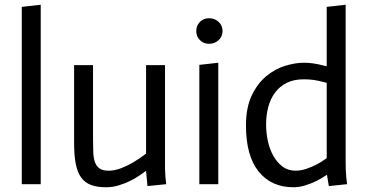

<svg xmlns="http://www.w3.org/2000/svg" viewBox="-20 -778 1553 811"><path d="M72 -749 152 -758V0H72Z M597 -55H595Q586 -48 569 -36.5Q552 -25 530 -14Q508 -3 481.5 5Q455 13 428 13Q391 13 365 3.5Q339 -6 323 -28Q307 -50 300 -86Q293 -122 293 -176V-503H373V-188Q373 -158 374 -134Q375 -110 381 -93Q387 -76 400.5 -66.5Q414 -57 439 -57Q465 -57 493 -68Q521 -79 544 -93Q571 -109 597 -129V-503H677V-65Q678 -29 682 0L603 8Z M822 -504 902 -513V0H822ZM809 -647Q809 -670 824.5 -685.5Q840 -701 863 -701Q887 -701 903.5 -685.5Q920 -670 920 -647Q920 -624 903.5 -608.5Q887 -593 863 -593Q840 -593 824.5 -608.5Q809 -624 809 -647Z M1360 -428Q1324 -438 1304 -440.5Q1284 -443 1263 -443Q1221 -443 1191 -428Q1161 -413 1141.5 -386.5Q1122 -360 1113 -325.5Q1104 -291 1104 -252Q1104 -217 1111.5 -182Q1119 -147 1135 -119Q1151 -91 1174 -74Q1197 -57 1229 -57Q1251 -57 1274.5 -65Q1298 -73 1318 -83.5Q1338 -94 1360 -110ZM1361 -40Q1338 -24 1316.5 -13.5Q1295 -3 1269.5 5Q1244 13 1220 13Q1126 13 1072.5 -53.5Q1019 -120 1019 -248Q1019 -324 1043.5 -375Q1068 -426 1105 -456.5Q1142 -487 1184.5 -500Q1227 -513 1263 -513Q1281 -513 1301 -510.5Q1321 -508 1360 -498V-749L1440 -758V-91Q1440 -77 1440.5 -61.5Q1441 -46 1442.5 -31Q1444 -16 1446 0L1369 8Z"/></svg>

Font: Actor
Style: Regular
Weight: 400
Designer: Thomas Junold
Foundry: Thomas Junold
Version: Version 1.001